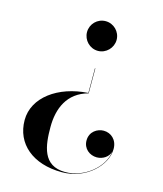

<svg xmlns="http://www.w3.org/2000/svg" viewBox="-114 -615 796 940"><g transform="rotate(15 283.5 -145.0)"><path d="M380 -455C380 -496.5 346 -530 305 -530C263.5 -530 230 -496.5 230 -455C230 -414 263.5 -379.5 305 -379.5C346 -379.5 380 -414 380 -455ZM315.5 -167V-293.5H313.5V-168.5C162.5 -159.5 46.5 -75 46.5 40C46.5 160 140.5 240 288 240C413 240 504 146.5 504 64.5C504 17.5 471 -9.5 434.5 -9.5C403 -9.5 365 12.5 365 58.5C365 100 398.5 125.5 434.5 125.5C464 125.5 493.5 107.5 501 79C491 160 400.5 235 304 235C188.5 235 177.5 134 177.5 40C177.5 -53 212 -139.5 315.5 -167Z"/></g></svg>

Font: Bodoni* 96pt Medium
Style: Regular
Weight: 500
Version: Version 2.3